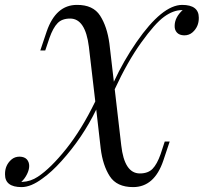

<svg xmlns="http://www.w3.org/2000/svg" viewBox="-54 -742 823 776"><path d="M651.9 -637.2Q651.9 -671.4 684.1 -701.2H681.2Q646.5 -701.2 609.4 -674.3Q572.3 -647.5 516.6 -569.8Q460.9 -492.2 409.7 -381.3L436 -154.8Q448.7 -41 511.2 -41Q544.4 -41 562.5 -59.6Q580.6 -78.1 595.2 -119.1L611.8 -169.9H631.8L606 -92.8Q569.8 14.2 483.9 14.2Q418 14.2 389.6 -29.8Q361.3 -73.7 353 -142.1L335 -299.3Q280.3 -186 194.3 -90.8Q154.3 -46.4 118.2 -21Q71.3 14.2 33.2 14.2Q-34.2 14.2 -33.7 -37.6Q-34.2 -74.2 -7.8 -97.2Q5.9 -108.9 25.4 -108.9Q44.9 -108.4 54.7 -97.7Q64 -86.9 64 -71.3Q64 -55.7 55.2 -38.1Q46.4 -20 32.2 -6.8H36.1Q69.8 -8.3 99.1 -27.8Q150.9 -62 213.4 -140.1Q275.9 -218.3 331.1 -332L305.2 -553.2Q291 -667 229.5 -667Q196.3 -667 178.7 -648.4Q160.6 -629.9 146 -588.9L128.9 -538.1H108.9L134.8 -615.2Q171.9 -722.2 256.8 -722.2Q322.3 -722.7 350.6 -678.7Q378.9 -634.8 388.2 -565.9L406.2 -411.6Q445.3 -496.1 498 -572.3Q601.6 -721.7 682.1 -722.2Q749.5 -722.2 749.5 -670.4Q750 -633.8 723.6 -610.8Q710 -599.1 690.4 -599.1Q670.9 -599.6 661.1 -610.4Q651.4 -621.1 651.9 -637.2Z"/></svg>

Font: PlayfairDisplay-Italic
Style: Italic
Weight: 400
Italic angle: -14°
Designer: Claus Eggers Sørensen
Foundry: Claus Eggers Sørensen
Version: Version 1.002;PS 001.002;hotconv 1.0.70;makeotf.lib2.5.58329